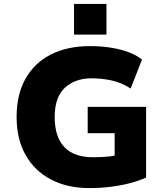

<svg xmlns="http://www.w3.org/2000/svg" viewBox="-20 -952 848 983"><path d="M438 11Q325 11 241 -33Q157 -77 111 -158.5Q65 -240 65 -353Q65 -468 110.5 -549Q156 -630 240.5 -673Q325 -716 441 -716Q494 -716 544 -708.5Q594 -701 636.5 -685.5Q679 -670 707 -647L649 -499Q600 -530 550 -540.5Q500 -551 448 -551Q365 -551 312.5 -503Q260 -455 260 -353Q260 -251 309.5 -199Q359 -147 455 -147Q505 -147 539.5 -151Q574 -155 604 -167L567 -98V-270H429V-405H728V-43Q691 -26 644.5 -14Q598 -2 545.5 4.5Q493 11 438 11ZM359 -775V-932H525V-775Z"/></svg>

Font: Nunito Sans 6pt Black
Style: Regular
Weight: 900
Version: Version 3.101;gftools[0.9.27]